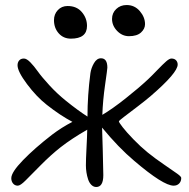

<svg xmlns="http://www.w3.org/2000/svg" viewBox="-20 -708 751 764"><path d="M493.2 -564Q466.3 -564 446 -585Q425.8 -606 425.8 -632.8Q425.8 -656.2 442.4 -672.1Q459 -688 483.9 -688Q515.6 -688 536.4 -663.8Q557.1 -639.6 557.1 -611.8Q557.1 -593.3 541 -578.6Q524.9 -564 493.2 -564ZM262.2 -554.2Q232.4 -554.2 213.6 -575.4Q194.8 -596.7 194.8 -627.9Q194.8 -651.4 210 -667.7Q225.1 -684.1 249 -684.1Q285.2 -684.1 305.7 -659.9Q326.2 -635.7 326.2 -605Q326.2 -554.2 262.2 -554.2ZM50.8 30.8Q39.1 30.8 32 22.2Q24.9 13.7 24.9 1Q24.9 -22.5 71.5 -70.6Q118.2 -118.7 187 -171.9Q225.6 -201.2 268.1 -223.1Q219.2 -249 166 -291Q125 -323.2 87.4 -373.5Q49.8 -423.8 49.8 -448.2Q49.8 -460 56.4 -467.5Q63 -475.1 75.2 -475.1Q85.9 -475.1 100.6 -460.2Q115.2 -445.3 130.6 -423.6Q146 -401.9 176.5 -368.7Q207 -335.4 242.2 -307.1Q288.6 -269.5 328.1 -244.1Q328.1 -328.1 339.8 -417Q342.8 -437.5 354 -456.8Q365.2 -476.1 381.8 -476.1Q407.2 -476.1 407.2 -439Q407.2 -433.1 398.2 -370.8Q389.2 -308.6 387.2 -251Q426.8 -274.4 479.5 -316.2Q532.2 -357.9 568.8 -392.1Q582.5 -404.8 605.7 -429Q628.9 -453.1 641.6 -464.1Q654.3 -475.1 662.1 -475.1Q674.3 -475.1 680.7 -468Q687 -460.9 687 -451.2Q687 -418.5 581.1 -327.1Q562 -310.5 529.1 -285.4Q496.1 -260.3 474.6 -243.9Q453.1 -227.5 453.1 -225.1Q453.1 -221.2 468 -201.9Q482.9 -182.6 511 -153.6Q539.1 -124.5 567.9 -101.1Q598.1 -76.7 633.8 -52.5Q669.4 -28.3 685.3 -16.8Q701.2 -5.4 701.2 0Q701.2 13.7 692.9 22.2Q684.6 30.8 670.9 30.8Q629.9 30.8 514.2 -67.9Q451.7 -120.6 386.2 -200.2Q386.7 -188.5 388.9 -109.9Q391.1 -31.2 391.1 -11.2Q391.1 36.1 362.8 36.1Q352.1 36.1 343.5 27.6Q335 19 330.6 5.6Q326.2 -7.8 324 -22Q321.8 -36.1 321.8 -49.8Q321.8 -72.8 324.2 -118.9Q326.7 -165 327.1 -191.9Q265.6 -156.7 221.2 -122.1Q181.6 -90.8 142.1 -50.8Q102.5 -10.7 81.8 10Q61 30.8 50.8 30.8Z"/></svg>

Font: Shantell Sans Bouncy
Style: Regular
Weight: 300
Designer: Stephen Nixon, Anya Danilova, Shantell Martin
Foundry: Arrow Type
Version: Version 1.006;[9816181b4]